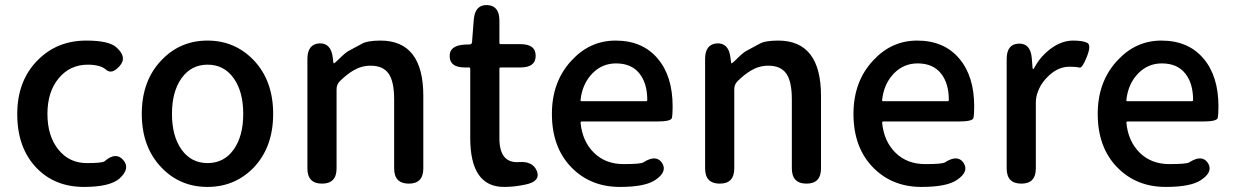

<svg xmlns="http://www.w3.org/2000/svg" viewBox="-20 -724 4865 757"><path d="M311 13Q196 13 124 -62Q48 -141 48 -274Q48 -407 130 -488Q206 -564 320 -564Q409 -564 438 -538Q483 -499 452 -464Q421 -429 398.5 -449Q376 -469 326 -469Q256 -469 211.5 -415.5Q167 -362 167 -275Q167 -188 210 -134.5Q253 -81 322 -81Q383 -81 392 -88Q437 -127 466 -93Q495 -60 451 -20Q413 13 311 13Z M618 -62Q539 -143 539 -275Q539 -407 618 -488Q691 -564 798 -564Q905 -564 979 -488Q1057 -407 1057 -275Q1057 -143 979 -62Q905 13 798 13Q691 13 618 -62ZM696 -134Q734 -81 798.5 -81Q863 -81 901 -134Q939 -187 939 -275Q939 -363 901 -416Q863 -469 798.5 -469Q734 -469 696 -416Q658 -363 658 -275Q658 -187 696 -134Z M1250 0Q1192 0 1192 -60V-491Q1192 -550 1239 -553Q1285 -555 1292 -497L1294 -481Q1295 -474 1296.5 -474Q1298 -474 1311 -486Q1342 -517 1354 -523Q1380 -537 1406 -551Q1428 -564 1480 -564Q1649 -564 1649 -346V-60Q1649 0 1592 0Q1534 0 1534 -60V-332Q1534 -403 1512 -434Q1490 -465 1441 -465Q1405 -465 1373 -446Q1346 -430 1319 -403Q1307 -390 1307 -372V-60Q1307 0 1250 0Z M2034 7Q2001 13 1967 13Q1834 13 1834 -180V-453Q1834 -458 1829 -458H1813Q1754 -458 1753 -501Q1751 -544 1810 -548L1833 -549Q1840 -550 1841 -557L1848 -647Q1853 -706 1901 -704Q1949 -702 1949 -643V-555Q1949 -550 1954 -550H2032Q2092 -550 2092 -504Q2092 -458 2032 -458H1954Q1949 -458 1949 -453V-179Q1949 -79 2027 -85Q2081 -89 2097 -49Q2112 -8 2050 4Z M2424 13Q2309 13 2234 -63Q2156 -142 2156 -275Q2156 -403 2234 -486Q2306 -564 2407 -564Q2514 -564 2574 -492Q2632 -423 2632 -304Q2632 -273 2629 -259Q2626 -245 2570 -245H2274Q2269 -245 2269 -240Q2276 -167 2321.5 -122Q2367 -77 2439 -77Q2507 -77 2517 -84Q2567 -116 2590 -82Q2613 -47 2563 -14Q2523 13 2424 13ZM2269 -330Q2268 -325 2273 -325H2527Q2532 -325 2532 -330Q2532 -396 2500.5 -435Q2469 -474 2409 -474Q2355 -474 2317 -436Q2276 -395 2269 -330Z M2818 0Q2760 0 2760 -60V-491Q2760 -550 2807 -553Q2853 -555 2860 -497L2862 -481Q2863 -474 2864.5 -474Q2866 -474 2879 -486Q2910 -517 2922 -523Q2948 -537 2974 -551Q2996 -564 3048 -564Q3217 -564 3217 -346V-60Q3217 0 3160 0Q3102 0 3102 -60V-332Q3102 -403 3080 -434Q3058 -465 3009 -465Q2973 -465 2941 -446Q2914 -430 2887 -403Q2875 -390 2875 -372V-60Q2875 0 2818 0Z M3613 13Q3498 13 3423 -63Q3345 -142 3345 -275Q3345 -403 3423 -486Q3495 -564 3596 -564Q3703 -564 3763 -492Q3821 -423 3821 -304Q3821 -273 3818 -259Q3815 -245 3759 -245H3463Q3458 -245 3458 -240Q3465 -167 3510.5 -122Q3556 -77 3628 -77Q3696 -77 3706 -84Q3756 -116 3779 -82Q3802 -47 3752 -14Q3712 13 3613 13ZM3458 -330Q3457 -325 3462 -325H3716Q3721 -325 3721 -330Q3721 -396 3689.5 -435Q3658 -474 3598 -474Q3544 -474 3506 -436Q3465 -395 3458 -330Z M4007 0Q3949 0 3949 -60V-491Q3949 -550 3996 -552Q4043 -554 4048 -495L4051 -457Q4052 -451 4053.5 -451Q4055 -451 4061 -462Q4084 -504 4125.5 -534Q4167 -564 4211 -564Q4248 -564 4266 -555.5Q4284 -547 4265 -500Q4247 -454 4235.5 -457.5Q4224 -461 4197 -461Q4159 -461 4126 -435Q4088 -404 4073 -365Q4064 -343 4064 -319V-60Q4064 0 4007 0Z M4576 13Q4461 13 4386 -63Q4308 -142 4308 -275Q4308 -403 4386 -486Q4458 -564 4559 -564Q4666 -564 4726 -492Q4784 -423 4784 -304Q4784 -273 4781 -259Q4778 -245 4722 -245H4426Q4421 -245 4421 -240Q4428 -167 4473.5 -122Q4519 -77 4591 -77Q4659 -77 4669 -84Q4719 -116 4742 -82Q4765 -47 4715 -14Q4675 13 4576 13ZM4421 -330Q4420 -325 4425 -325H4679Q4684 -325 4684 -330Q4684 -396 4652.5 -435Q4621 -474 4561 -474Q4507 -474 4469 -436Q4428 -395 4421 -330Z"/></svg>

Font: Resource Han Rounded TW Medium
Style: Regular
Weight: 500
Designer: Cyano Hao (round all glyphs); Ryoko NISHIZUKA 西塚涼子 (kana, bopomofo & ideographs); Paul D. Hunt (Latin, Greek & Cyrillic)
Foundry: Cyano Hao
Version: 0.990